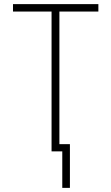

<svg xmlns="http://www.w3.org/2000/svg" viewBox="-20 -734 540 931"><path d="M230 0H282V177H319V-35H268V-678H457V-714H43V-678H230Z"/></svg>

Font: Noto Sans Mono ExtraCondensed ExtraLight
Style: Regular
Weight: 200
Width: 2
Designer: Monotype Design Team
Foundry: Monotype Imaging Inc.
Version: Version 2.014